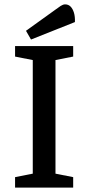

<svg xmlns="http://www.w3.org/2000/svg" viewBox="-20 -859 405 879"><path d="M49 0V-48L130 -64V-584L49 -600V-648H315V-600L234 -584V-64L315 -48V0ZM122 -678 99 -718 234 -815Q247 -825 258 -832Q269 -839 278 -839Q293 -839 303 -829Q313 -819 318.5 -801Q324 -783 323 -758Z"/></svg>

Font: Faustina Medium
Style: Regular
Weight: 500
Designer: Alfonso Garcia
Foundry: http://www.omnibus-type.com
Version: Version 1.200